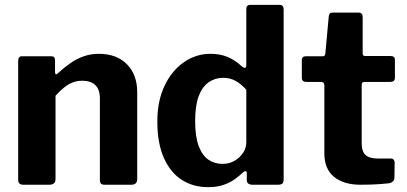

<svg xmlns="http://www.w3.org/2000/svg" viewBox="-20 -762 1677 792"><path d="M76 0Q55 0 55 -20V-511Q55 -530 71 -530H192Q207 -530 207 -513V-464Q207 -458 210 -456Q213 -454 219 -460Q245 -484 271 -502Q297 -520 326 -530Q355 -540 388 -540Q461 -540 503.5 -497Q546 -454 546 -382V-24Q546 0 522 0H411Q401 0 396.5 -4.5Q392 -9 392 -20V-358Q392 -392 373.5 -410.5Q355 -429 319 -429Q298 -429 280 -422Q262 -415 245 -401.5Q228 -388 209 -367V-23Q209 0 183 0H76Z M1019 0Q1011 0 1004.5 -4.5Q998 -9 998 -20V-48Q998 -55 994 -56Q990 -57 984 -52Q968 -37 948 -22.5Q928 -8 901 1Q874 10 838 10Q777 10 730 -20Q683 -50 656 -110.5Q629 -171 629 -261Q629 -345 658.5 -407.5Q688 -470 738 -505Q788 -540 848 -540Q888 -540 919 -527Q950 -514 979 -487Q987 -481 991.5 -482.5Q996 -484 996 -495V-724Q996 -742 1012 -742H1134Q1150 -742 1150 -723V-21Q1150 -10 1145 -5Q1140 0 1127 0H1019ZM996 -392Q974 -416 951.5 -428.5Q929 -441 900 -441Q867 -441 840.5 -422.5Q814 -404 799.5 -365Q785 -326 785 -263Q785 -199 799.5 -160Q814 -121 839.5 -103.5Q865 -86 898 -86Q926 -86 948 -99Q970 -112 983 -132Q996 -152 996 -174V-392Z M1483 -424Q1472 -424 1472 -412V-171Q1472 -137 1488 -122.5Q1504 -108 1539 -108H1593Q1600 -108 1604 -103Q1608 -98 1608 -91L1607 -30Q1607 -11 1585 -6Q1567 -4 1546.5 -2.5Q1526 -1 1505.5 -0.5Q1485 0 1466 0Q1398 0 1358 -32.5Q1318 -65 1318 -129V-409Q1318 -424 1305 -424H1244Q1225 -424 1225 -441V-515Q1225 -530 1243 -530H1312Q1321 -530 1322 -541L1336 -693Q1337 -710 1351 -710H1460Q1476 -710 1476 -691V-541Q1476 -531 1486 -531H1591Q1609 -531 1609 -515V-441Q1609 -424 1589 -424Z"/></svg>

Font: Libre Franklin
Style: Bold
Weight: 700
Designer: Pablo Impallari, Rodrigo Fuenzalida, Nhung Nguyen
Foundry: Impallari Type
Version: Version 3.000